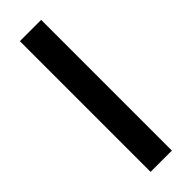

<svg xmlns="http://www.w3.org/2000/svg" viewBox="-239 -713 727 727"><g transform="rotate(-45 124.0 -350.0)"><path d="M67 0V-700H181V0Z"/></g></svg>

Font: Rethink Sans SemiBold
Style: Regular
Weight: 600
Designer: The Rethink Sans project authors (Hans Thiessen). DM Sans designed by Colophon Foundry.
Foundry: Rethink Communications LLC
Version: Version 1.001